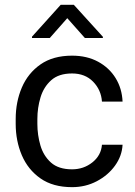

<svg xmlns="http://www.w3.org/2000/svg" viewBox="-20 -770 563 800"><path d="M280.3 -64.5Q328.6 -64.5 365 -93.5Q401.4 -122.6 404.8 -167H490.7Q488.3 -120.1 459.2 -79.8Q430.2 -39.6 383.3 -14.9Q336.4 9.8 280.3 9.8Q200.7 9.8 148.7 -26.6Q96.7 -63 71 -123Q45.4 -183.1 45.4 -253.9V-274.4Q45.4 -345.2 71 -405.3Q96.7 -465.3 148.9 -501.7Q201.2 -538.1 280.3 -538.1Q342.3 -538.1 388.7 -512.9Q435.1 -487.8 461.7 -444.6Q488.3 -401.4 490.7 -346.7H404.8Q401.4 -395.5 367.9 -429.7Q334.5 -463.9 280.3 -463.9Q224.6 -463.9 193.1 -435.5Q161.6 -407.2 148.7 -363.8Q135.7 -320.3 135.7 -274.4V-253.9Q135.7 -207.5 148.4 -164.1Q161.1 -120.6 192.6 -92.5Q224.1 -64.5 280.3 -64.5ZM287.6 -750 408.7 -616.7V-611.8H333.5L260.3 -694.3L187.5 -611.8H113.3V-617.2L232.9 -750Z"/></svg>

Font: Vazirmatn RD UI
Style: Regular
Weight: 400
Designer: Saber Rastikerdar
Foundry: Saber Rastikerdar
Version: Version 33.003